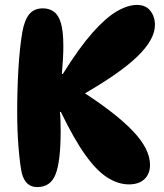

<svg xmlns="http://www.w3.org/2000/svg" viewBox="-20 -752 667 782"><path d="M132 10Q108 10 92.5 -3.5Q77 -17 69 -46Q62 -77 56 -145.5Q50 -214 50 -297Q50 -387 55 -472Q60 -557 71 -622Q80 -671 99.5 -694.5Q119 -718 155 -718Q181 -718 200 -704Q219 -690 228.5 -656.5Q238 -623 238 -564Q238 -541 236.5 -513Q235 -485 232 -451H236Q302 -557 356.5 -618.5Q411 -680 456 -706Q501 -732 538 -732Q573 -732 592 -708.5Q611 -685 611 -650Q611 -591 538.5 -521Q466 -451 304 -359L312 -381Q452 -291 521.5 -218Q591 -145 591 -80Q591 -44 568.5 -22.5Q546 -1 505 -1Q462 -1 418 -28.5Q374 -56 327.5 -121Q281 -186 228 -296H224Q226 -277 226.5 -257Q227 -237 227 -218Q227 -95 206.5 -42.5Q186 10 132 10Z"/></svg>

Font: DynaPuff Medium
Style: Regular
Weight: 500
Version: Version 2.000